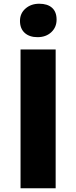

<svg xmlns="http://www.w3.org/2000/svg" viewBox="-20 -1008 408 1028"><path d="M90 0V-743H278V0ZM181 -809Q137.5 -809 112.2 -832Q87 -855 87 -896Q87 -936.5 116.5 -962.2Q146 -988 190 -988Q234.5 -988 258.8 -966.2Q283 -944.5 283 -903Q283 -862 254.5 -835.5Q226 -809 181 -809Z"/></svg>

Font: Merriweather Sans ExtraBold
Style: Regular
Weight: 800
Designer: Eben Sorkin
Foundry: Eben Sorkin
Version: Version 2.001; ttfautohint (v1.8.3)